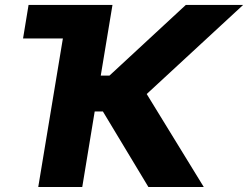

<svg xmlns="http://www.w3.org/2000/svg" viewBox="-20 -747 991 767"><path d="M572.8 0 391 -301.8H358.3L308.6 0H132.8L231.2 -593.4H72.1L94.1 -727.3H429.3L382.5 -445H417.3L722.3 -727.3H951.3L566.1 -371.4L794 0Z"/></svg>

Font: Inter UI Extra Bold
Style: Italic
Weight: 800
Italic angle: 9.39999°
Designer: Rasmus Andersson
Foundry: rsms
Version: 3.2;8d6f07862